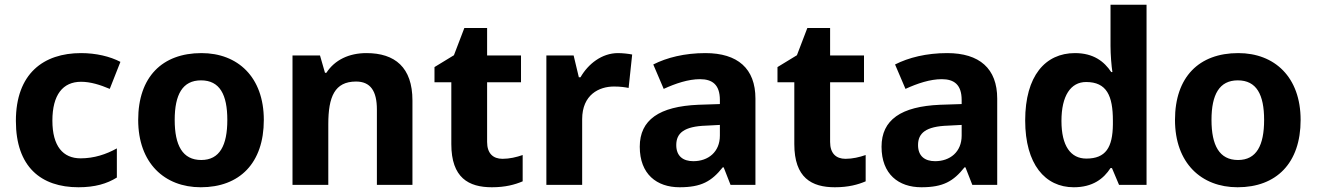

<svg xmlns="http://www.w3.org/2000/svg" viewBox="-20 -780 5555 810"><path d="M311 10C381 10 431 -5 473 -31V-154C428 -129 377 -112 320 -112C246 -112 201 -163 201 -271C201 -380 245 -435 322 -435C362 -435 403 -422 443 -405L488 -519C444 -542 385 -556 322 -556C164 -556 47 -470 47 -270C47 -76 153 10 311 10Z M1093 -274C1093 -455 983 -556 830 -556C664 -556 563 -455 563 -274C563 -92 674 10 827 10C991 10 1093 -92 1093 -274ZM717 -274C717 -381 750 -441 828 -441C907 -441 939 -381 939 -274C939 -167 907 -105 829 -105C750 -105 717 -167 717 -274Z M1526 -556C1452 -556 1392 -527 1357 -473H1351L1330 -546H1214V0H1365V-256C1365 -372 1392 -436 1482 -436C1543 -436 1570 -396 1570 -318V0H1720V-356C1720 -496 1646 -556 1526 -556Z M2100 -110C2060 -110 2035 -133 2035 -181V-433H2178V-546H2035V-662H1939L1895 -547L1813 -497V-433H1884V-172C1884 -30 1957 10 2055 10C2112 10 2152 -1 2185 -15V-126C2159 -117 2130 -110 2100 -110Z M2587 -556C2519 -556 2461 -510 2429 -454H2422L2400 -546H2285V0H2436V-277C2436 -381 2508 -415 2570 -415C2598 -415 2617 -412 2632 -409L2647 -550C2633 -553 2607 -556 2587 -556Z M2956 -556C2868 -556 2793 -537 2736 -508L2780 -405C2830 -428 2884 -446 2933 -446C2985 -446 3017 -423 3017 -358V-341L2926 -338C2762 -331 2679 -275 2679 -161C2679 -45 2751 10 2847 10C2939 10 2982 -15 3029 -74H3033L3062 0H3167V-364C3167 -491 3092 -556 2956 -556ZM2960 -250 3017 -253V-208C3017 -139 2968 -100 2905 -100C2862 -100 2833 -121 2833 -168C2833 -218 2865 -247 2960 -250Z M3547 -110C3507 -110 3482 -133 3482 -181V-433H3625V-546H3482V-662H3386L3342 -547L3260 -497V-433H3331V-172C3331 -30 3404 10 3502 10C3559 10 3599 -1 3632 -15V-126C3606 -117 3577 -110 3547 -110Z M3976 -556C3888 -556 3813 -537 3756 -508L3800 -405C3850 -428 3904 -446 3953 -446C4005 -446 4037 -423 4037 -358V-341L3946 -338C3782 -331 3699 -275 3699 -161C3699 -45 3771 10 3867 10C3959 10 4002 -15 4049 -74H4053L4082 0H4187V-364C4187 -491 4112 -556 3976 -556ZM3980 -250 4037 -253V-208C4037 -139 3988 -100 3925 -100C3882 -100 3853 -121 3853 -168C3853 -218 3885 -247 3980 -250Z M4510 10C4590 10 4636 -26 4665 -71H4671L4701 0H4817V-760H4665V-586C4665 -550 4669 -500 4673 -476H4668C4638 -521 4593 -556 4515 -556C4390 -556 4305 -460 4305 -272C4305 -87 4389 10 4510 10ZM4563 -111C4497 -111 4458 -164 4458 -270C4458 -376 4497 -434 4562 -434C4649 -434 4675 -376 4675 -271V-255C4674 -158 4645 -111 4563 -111Z M5467 -274C5467 -455 5357 -556 5204 -556C5038 -556 4937 -455 4937 -274C4937 -92 5048 10 5201 10C5365 10 5467 -92 5467 -274ZM5091 -274C5091 -381 5124 -441 5202 -441C5281 -441 5313 -381 5313 -274C5313 -167 5281 -105 5203 -105C5124 -105 5091 -167 5091 -274Z"/></svg>

Font: Noto Sans Myanmar UI
Style: Bold
Weight: 700
Designer: Monotype Design Team
Foundry: Monotype Imaging Inc.
Version: Version 2.103